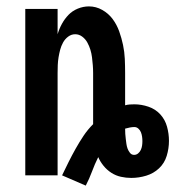

<svg xmlns="http://www.w3.org/2000/svg" viewBox="-20 -548 548 600"><path d="M248 32 174 0Q184 -21 194.5 -42Q205 -63 216.5 -83.5Q228 -104 241 -123.5Q254 -143 271 -160V-320Q271 -332 270 -344.5Q269 -357 267.5 -369Q266 -381 262.5 -392.5Q259 -404 253 -415Q247 -426 237 -433.5Q227 -441 215 -441Q203 -441 193 -433.5Q183 -426 177 -415Q171 -404 168 -392.5Q165 -381 163 -369Q161 -357 160.5 -344.5Q160 -332 160 -320V0H59V-520H160V-441Q165 -458 173.5 -473.5Q182 -489 194 -501.5Q206 -514 223 -521Q240 -528 258 -528Q280 -528 299.5 -517Q319 -506 332 -488.5Q345 -471 352.5 -450Q360 -429 364.5 -407.5Q369 -386 370 -364Q371 -342 371 -320V-219Q378 -221 385.5 -221.5Q393 -222 400 -222Q422 -222 444 -214.5Q466 -207 481 -190.5Q496 -174 502 -152Q508 -130 508 -108Q508 -84 501 -61Q494 -38 477 -22Q460 -6 437 1Q414 8 390 8Q374 8 358 4.5Q342 1 328 -8Q314 -17 303.5 -30Q293 -43 287 -57Q276 -35 267.5 -12Q259 11 248 32ZM399 -64Q406 -64 411.5 -68.5Q417 -73 420 -79.5Q423 -86 424 -93Q425 -100 425 -107Q425 -114 424 -121Q423 -128 420.5 -134.5Q418 -141 412.5 -146Q407 -151 400 -151Q393 -151 385.5 -149.5Q378 -148 371 -146V-145Q371 -137 371.5 -129.5Q372 -122 373 -114Q374 -106 375 -98.5Q376 -91 378.5 -84Q381 -77 386 -70.5Q391 -64 399 -64Z"/></svg>

Font: Iosevka
Style: Bold
Weight: 700
Monospace: yes
Designer: Belleve Invis
Foundry: Belleve Invis
Version: Version 32.5.0; ttfautohint (v1.8.4)